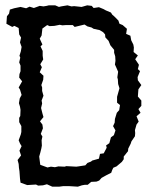

<svg xmlns="http://www.w3.org/2000/svg" viewBox="-20 -695 595 720"><path d="M82 -1 71 -5 57 -10 55 -25 53 -53 51 -66 50 -80 46 -95 59 -112 53 -130 61 -147 55 -157 50 -169 58 -191 60 -200V-222L52 -237V-253L56 -260L57 -283L55 -295L51 -308L54 -326L61 -339L55 -359L50 -367L63 -390L52 -404L53 -417L57 -428V-449L52 -461L56 -479L53 -486L58 -502L61 -519L55 -536L59 -554L52 -566L50 -590L34 -598L26 -594L4 -606L6 -634L14 -644L17 -659L33 -664L57 -669L78 -664L91 -670L107 -665L129 -673L143 -671L155 -673L163 -675H187L201 -669L209 -671L233 -675L248 -671L258 -672L286 -669L307 -675L324 -673L331 -665L351 -668L368 -661L377 -656L396 -648L401 -640L408 -634L424 -618L428 -606L440 -601L456 -587L453 -568L469 -561L472 -544L480 -528L482 -517L481 -500L497 -487L487 -473L501 -452L497 -436L505 -428L496 -406L497 -394L510 -376L499 -360L497 -333L510 -318V-298L499 -286L507 -272L492 -259L500 -239L492 -228L486 -207L487 -196L486 -184L473 -165L470 -156L461 -138L460 -128L444 -108V-98L437 -88L417 -71L405 -66L401 -58L397 -47L379 -38L361 -28L352 -18L342 -14L322 -13L309 -2H298L287 0L272 5L239 3H217L202 5H176L156 -4L141 0L123 1L115 -3ZM158 -67 171 -70 186 -68 199 -71 222 -70 229 -72 266 -70 274 -71 300 -75 308 -84 321 -89 326 -93 351 -100 355 -118 369 -120 380 -141 378 -150 390 -158 396 -180 407 -188 413 -206 404 -222 410 -235 411 -249 418 -272 427 -282 430 -301 419 -310V-332L428 -364L423 -380L422 -397L420 -405L423 -426L416 -442L411 -453L413 -467L412 -484L408 -497V-508L394 -525L387 -542L375 -555L374 -566L367 -574L354 -582L331 -587L323 -592L308 -596L297 -603L260 -594L253 -601H227L214 -600L204 -602L184 -598L166 -597L157 -601L139 -588L136 -562L129 -550L139 -528L132 -521L140 -504V-486L142 -472L131 -454L137 -443L129 -424L143 -411L142 -396L135 -376L138 -367V-354L143 -336L136 -318L138 -307L134 -290L139 -270L143 -256L130 -240L139 -228L141 -214L133 -193L139 -183L136 -169L137 -149L135 -138L131 -122L127 -108L131 -77Z"/></svg>

Font: Winky Rough Light
Style: Regular
Weight: 300
Designer: Simon Atzbach
Foundry: typofactur
Version: Version 1.206; ttfautohint (v1.8.4.7-5d5b)